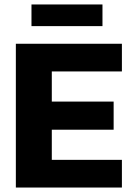

<svg xmlns="http://www.w3.org/2000/svg" viewBox="-20 -840 597 860"><path d="M121 -820H439V-723H121ZM51 -644H526V-520H212V-385H489V-259H212V-124H526V0H51Z"/></svg>

Font: Kanit SemiBold
Style: Regular
Weight: 600
Designer: Katatrad Team
Foundry: CadsonDemak
Version: Version 1.030